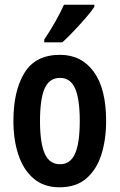

<svg xmlns="http://www.w3.org/2000/svg" viewBox="-20 -837 509 816"><path d="M431 -323Q431 -244 411 -180.5Q391 -117 347.5 -79Q304 -41 233 -41Q166 -41 122.5 -78.5Q79 -116 58 -179.5Q37 -243 37 -323Q37 -451 84 -527.5Q131 -604 235 -604Q326 -604 378.5 -532Q431 -460 431 -323ZM150 -322Q150 -230 170 -184.5Q190 -139 235 -139Q279 -139 299 -184Q319 -229 319 -323Q319 -417 299 -461.5Q279 -506 235 -506Q190 -506 170 -461.5Q150 -417 150 -322ZM381 -808Q368 -788 344 -760.5Q320 -733 293.5 -705Q267 -677 245 -657H168V-669Q195 -709 216 -746.5Q237 -784 252 -817H381Z"/></svg>

Font: Noto Sans Tamil UI ExtraCondensed SemiBold
Style: Regular
Weight: 600
Width: 2
Designer: Jelle Bosma - Monotype Design Team
Foundry: Monotype Imaging Inc.
Version: Version 2.004; ttfautohint (v1.8.4.7-5d5b)